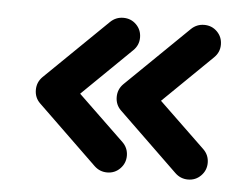

<svg xmlns="http://www.w3.org/2000/svg" viewBox="-37 -508 606 462"><g transform="rotate(5 266.0 -277.0)"><path d="M212.4 -451.2Q225.6 -463.9 243.7 -463.9Q262.2 -463.9 274.9 -451.2Q287.6 -438.5 287.6 -419.9Q287.6 -401.4 273.9 -388.2L155.8 -272.9L267.1 -166Q280.8 -152.8 280.8 -133.8Q280.8 -115.7 268.1 -102.8Q255.4 -89.8 236.8 -89.8Q218.8 -89.8 205.6 -102.5L62 -241.2Q48.8 -253.9 48.8 -272.9Q48.8 -291.5 62 -304.7ZM407.7 -451.2Q420.9 -463.9 439 -463.9Q457.5 -463.9 470.2 -451.2Q482.9 -438.5 482.9 -419.9Q482.9 -401.4 469.2 -388.2L351.1 -272.9L462.4 -166Q476.1 -152.8 476.1 -133.8Q476.1 -115.7 463.4 -102.8Q450.7 -89.8 432.1 -89.8Q414.1 -89.8 400.9 -102.5L257.3 -241.2Q244.1 -253.9 244.1 -272.9Q244.1 -291.5 257.3 -304.7Z"/></g></svg>

Font: Manjari
Style: Bold
Weight: 700
Designer: Santhosh Thottingal <santhosh.thottingal@gmail.com>
Version: Version 2.000